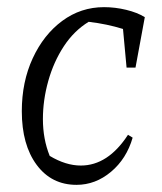

<svg xmlns="http://www.w3.org/2000/svg" viewBox="-20 -509 453 537"><path d="M194 8Q124 8 82.5 -48Q41 -104 41 -198Q41 -280 71.5 -346Q102 -412 154 -450.5Q206 -489 271 -489Q302 -489 333 -481.5Q364 -474 385 -461L359 -320H334L324 -428Q279 -442 228 -448Q187 -423 158.5 -379.5Q130 -336 115 -282.5Q100 -229 100 -176Q100 -120 119 -73Q164 -46 206 -46Q282 -46 338 -132L351 -124Q334 -65 290.5 -28.5Q247 8 194 8Z"/></svg>

Font: Piazzolla Light
Style: Italic
Weight: 300
Italic angle: -11.3°
Designer: Juan Pablo del Peral
Foundry: Huerta Tipografica
Version: Version 1.330